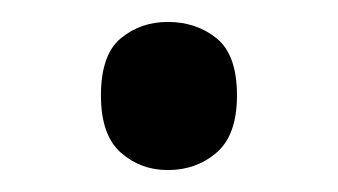

<svg xmlns="http://www.w3.org/2000/svg" viewBox="-20 -141 308 175"><path d="M72 -54Q72 -91 90 -106Q108 -121 133 -121Q159 -121 177.5 -106Q196 -91 196 -54Q196 -18 177.5 -2Q159 14 133 14Q108 14 90 -2Q72 -18 72 -54Z"/></svg>

Font: Noto Sans Historical
Style: Regular
Weight: 400
Designer: Monotype Design Team
Foundry: Monotype Imaging Inc.
Version: Version 2.013; ttfautohint (v1.8.4.7-5d5b)